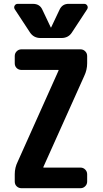

<svg xmlns="http://www.w3.org/2000/svg" viewBox="-20 -990 540 1010"><path d="M403.3 -730.5Q418 -730.5 428.2 -720.2Q438.5 -710 438.5 -695.3V-657.2Q438.5 -622.1 422.9 -589.8L208 -111.3V-109.4Q208 -108.4 209 -108.4H403.3Q418 -108.4 428.2 -98.1Q438.5 -87.9 438.5 -73.2V-35.2Q438.5 -20.5 428.2 -10.3Q418 0 403.3 0H92.8Q78.1 0 67.9 -9.8Q57.6 -19.5 57.6 -35.2V-73.2Q57.6 -108.4 73.2 -139.6L288.1 -619.1V-621.1Q288.1 -622.1 287.1 -622.1H92.8Q78.1 -622.1 67.9 -631.8Q57.6 -641.6 57.6 -657.2V-695.3Q57.6 -710 67.9 -720.2Q78.1 -730.5 92.8 -730.5ZM422.9 -969.7Q433.6 -969.7 439 -960.4Q444.3 -951.2 438.5 -941.4L358.4 -819.3Q339.8 -790 302.7 -790H193.4Q157.2 -790 137.7 -819.3L57.6 -941.4Q51.8 -951.2 57.1 -960.4Q62.5 -969.7 73.2 -969.7H153.3Q189.5 -969.7 203.1 -938.5L247.1 -845.7Q247.1 -844.7 248 -844.7Q249 -844.7 249 -845.7L293 -938.5Q307.6 -970.7 342.8 -969.7Z"/></svg>

Font: Rounded-L Mgen+ 1mn bold
Style: Bold
Weight: 700
Designer: [Source Han Sans]
Ryoko NISHIZUKA  (kana & ideographs); Paul D. Hunt (Latin, Greek & Cyrillic); Wenlong ZHANG  (bopomofo
Version: Version 1.059.20150602